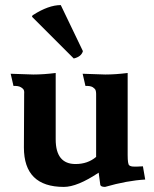

<svg xmlns="http://www.w3.org/2000/svg" viewBox="-20 -723 606 755"><path d="M107 -656Q106 -657 106 -659Q106 -661 110 -664Q171 -703 219 -703L306 -522Q300 -500 270 -493ZM305 -433 394 -430Q434 -430 482 -436V-113Q482 -78 488 -73Q494 -68 506 -68H521L542 -69L551 -17Q480 -13 393 12Q374 12 374 1L368 -44Q284 12 231 12Q74 12 74 -143L75 -354Q76 -362 74 -368Q72 -374 62 -380Q52 -386 33 -385L22 -433L111 -430Q151 -430 199 -436V-175Q199 -78 277 -78Q325 -78 358 -106V-354Q358 -362 356 -368Q354 -374 345 -380Q335 -386 316 -385Z"/></svg>

Font: Lusitana
Style: Bold
Weight: 700
Designer: Ana Paula Megda
Foundry: Ana Paula Megda
Version: Version 1.001; ttfautohint (v1.4.1)